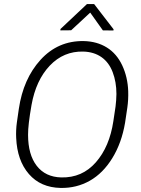

<svg xmlns="http://www.w3.org/2000/svg" viewBox="-20 -925 701 955"><path d="M58.6 0ZM281.7 9.8Q182.1 7.8 123.8 -59.3Q65.4 -126.5 60.5 -238.8Q58.6 -277.8 64 -316.4L73.7 -383.8Q95.7 -532.7 181.2 -627Q268.6 -723.1 397 -720.7Q462.4 -719.2 511.5 -688.7Q560.5 -658.2 587.9 -599.9Q615.2 -541.5 617.7 -471.7Q619.1 -429.7 613.3 -389.6L602.1 -314.5Q585 -213.9 538.8 -138.7Q492.7 -63.5 426.8 -26.1Q360.8 11.2 281.7 9.8ZM554.7 -395Q558.6 -425.8 559.1 -457.5Q559.1 -517.1 540.5 -565.9Q522 -614.7 484.6 -640.9Q447.3 -667 394 -668.5Q296.4 -670.9 227.5 -598.4Q158.7 -525.9 136.7 -402.3Q119.1 -302.2 119.6 -254.4Q119.6 -155.8 162.8 -100.1Q206.1 -44.4 284.7 -42.5Q388.7 -40 456.8 -117.7Q524.9 -195.3 543.9 -322.8ZM544.9 -779.3 544.4 -773.4 491.7 -773.9 428.7 -862.3 334 -774.4 280.3 -773.9 280.8 -780.8 412.6 -904.8H448.2Z"/></svg>

Font: Roboto Light
Style: Italic
Weight: 300
Italic angle: -12°
Designer: Google
Version: Version 2.134; 2016; ttfautohint (v1.6)